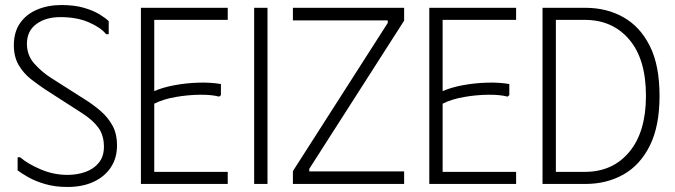

<svg xmlns="http://www.w3.org/2000/svg" viewBox="-20 -731 2681 763"><path d="M445 -153Q445 -103 420.5 -66Q396 -29 352 -8.5Q308 12 248 12Q199 12 159.5 0.5Q120 -11 92 -27Q64 -43 50 -54V-106H60Q90 -80 141.5 -58Q193 -36 248 -36Q286 -36 319 -47.5Q352 -59 372.5 -84Q393 -109 393 -148Q393 -193 371 -223.5Q349 -254 305 -282L159 -376Q132 -394 103 -416.5Q74 -439 54.5 -472Q35 -505 35 -551Q35 -604 60 -639.5Q85 -675 128 -693Q171 -711 224 -711Q276 -711 313.5 -700Q351 -689 375.5 -674Q400 -659 412 -647V-595H402Q380 -622 332.5 -642.5Q285 -663 220 -663Q162 -663 124.5 -635.5Q87 -608 87 -557Q87 -511 116.5 -478Q146 -445 182 -422L314 -338Q348 -317 378 -291.5Q408 -266 426.5 -233Q445 -200 445 -153Z M885 -700V-652H593V-369Q628 -384 674 -392.5Q720 -401 769 -402.5Q818 -404 858 -397V-353L851 -347Q821 -355 774 -354.5Q727 -354 678 -345.5Q629 -337 593 -319V-48H885V0H540V-700Z M990 -700H1043V0H990Z M1586 -649 1209 -60V-50H1586V0H1144V-51L1521 -640V-650H1144V-700H1586Z M2031 -700V-652H1739V-369Q1774 -384 1820 -392.5Q1866 -401 1915 -402.5Q1964 -404 2004 -397V-353L1997 -347Q1967 -355 1920 -354.5Q1873 -354 1824 -345.5Q1775 -337 1739 -319V-48H2031V0H1686V-700Z M2306 -700H2136V0H2306Q2391 0 2457.5 -37.5Q2524 -75 2562.5 -152.5Q2601 -230 2601 -350Q2601 -471 2562.5 -548Q2524 -625 2457.5 -662.5Q2391 -700 2306 -700ZM2304 -48H2189V-652H2304Q2414 -652 2480.5 -574Q2547 -496 2547 -350Q2547 -207 2481 -127.5Q2415 -48 2304 -48Z"/></svg>

Font: Phudu Light Light
Style: Regular
Weight: 300
Version: Version 1.005;gftools[0.9.23]